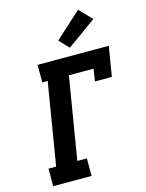

<svg xmlns="http://www.w3.org/2000/svg" viewBox="-143 -1079 886 1164"><g transform="rotate(-15 300.0 -497.0)"><path d="M42 0V-110H90L175 -625H141V-735H588L557 -548H451L463 -625H308L223 -110H283V0ZM357 -785 300 -845 464 -994 540 -916Z"/></g></svg>

Font: Iosevka Slab XBdEx
Style: Italic
Weight: 800
Width: 7
Italic angle: -9°
Monospace: yes
Designer: Belleve Invis
Foundry: Belleve Invis
Version: Version 11.1.1; ttfautohint (v1.8.3)